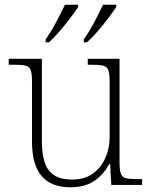

<svg xmlns="http://www.w3.org/2000/svg" viewBox="-20 -786 645 816"><path d="M279 10Q198 10 157 -37.5Q116 -85 116 -184V-439Q116 -473 110.5 -488Q105 -503 88.5 -507Q72 -511 38 -511H17V-536H158V-183Q158 -137 168.5 -100.5Q179 -64 207 -43.5Q235 -23 287 -23Q340 -23 375 -48.5Q410 -74 428 -115Q446 -156 446 -205V-438Q446 -472 440.5 -487.5Q435 -503 418.5 -507Q402 -511 368 -511H353V-536H488V-97Q488 -64 493.5 -48.5Q499 -33 514 -29Q529 -25 558 -25H584V0H453L448 -89H444Q422 -46 382 -18Q342 10 279 10ZM336 -619Q358 -649 380 -690.5Q402 -732 418 -766H474V-756Q463 -739 441.5 -710.5Q420 -682 395.5 -653.5Q371 -625 349 -606H336ZM174 -619Q196 -649 218 -690.5Q240 -732 256 -766H312V-756Q301 -739 279.5 -710.5Q258 -682 233.5 -653.5Q209 -625 188 -606H174Z"/></svg>

Font: Noto Serif Bengali ExtraLight
Style: Regular
Weight: 250
Version: Version 2.003